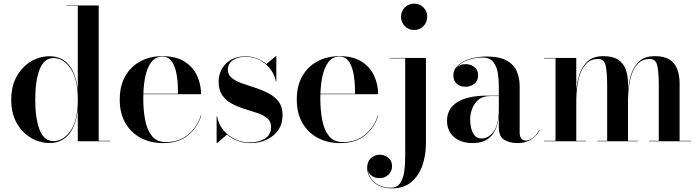

<svg xmlns="http://www.w3.org/2000/svg" viewBox="-20 -780 3861 1060"><path d="M587.5 -2.5V0H409.5V-177Q400.5 -88 360.8 -39.2Q321 9.5 254 9.5Q199.5 9.5 151 -19Q102.5 -47.5 72.2 -101Q42 -154.5 42 -229.5Q42 -304.5 72.2 -358.2Q102.5 -412 151 -440.8Q199.5 -469.5 254 -469.5Q321 -469.5 360.8 -420.8Q400.5 -372 409.5 -282.5V-747.5H347V-750H525V-2.5ZM409.5 -229.5Q409.5 -344.5 369.5 -402Q329.5 -459.5 276.5 -459.5Q223 -459.5 198.8 -396.8Q174.5 -334 174.5 -229.5Q174.5 -125.5 198.8 -63.2Q223 -1 276.5 -1Q329.5 -1 369.5 -58Q409.5 -115 409.5 -229.5Z M1091 -142.5Q1071.5 -77.5 1019.2 -33.8Q967 10 880 10Q812 10 758 -18.2Q704 -46.5 672.5 -100.2Q641 -154 641 -230Q641 -306.5 671.8 -360Q702.5 -413.5 755.8 -441.8Q809 -470 877 -470Q951.5 -470 998.5 -440.2Q1045.5 -410.5 1067.8 -362.5Q1090 -314.5 1090 -260H771.5Q771 -248 771 -235Q771 -174 781 -119.2Q791 -64.5 818 -30Q845 4.5 895.5 4.5Q970 4.5 1019.8 -38Q1069.5 -80.5 1088.5 -142.5ZM877 -467.5Q838.5 -467.5 816 -438Q793.5 -408.5 783.2 -361.8Q773 -315 771.5 -262.5H962.5Q963 -293.5 960.2 -329Q957.5 -364.5 948.8 -396Q940 -427.5 922.8 -447.5Q905.5 -467.5 877 -467.5Z M1178.5 10H1176V-137.5H1179Q1185.5 -96 1211.5 -63.5Q1237.5 -31 1276.2 -12.2Q1315 6.5 1360 6.5Q1406.5 6.5 1441.5 -14Q1476.5 -34.5 1476.5 -80Q1476.5 -110 1455.5 -127.2Q1434.5 -144.5 1401.5 -155.8Q1368.5 -167 1331.5 -178.2Q1294.5 -189.5 1261.5 -206.8Q1228.5 -224 1207.8 -253.2Q1187 -282.5 1187 -330Q1187 -366 1204 -397.8Q1221 -429.5 1254 -449.2Q1287 -469 1334.5 -469Q1370 -469 1399.2 -457.2Q1428.5 -445.5 1450.5 -426.5L1503 -470H1505.5V-330H1503Q1498 -362.5 1476.2 -393.8Q1454.5 -425 1418.5 -445.8Q1382.5 -466.5 1335 -466.5Q1292 -466.5 1265 -447.2Q1238 -428 1238 -395.5Q1238 -367 1259.8 -349.5Q1281.5 -332 1316 -320Q1350.5 -308 1389 -295.5Q1427.5 -283 1462 -265.2Q1496.5 -247.5 1518.2 -218.8Q1540 -190 1540 -144.5Q1540 -96 1515.8 -61.5Q1491.5 -27 1451.5 -8.5Q1411.5 10 1364 10Q1325.5 10 1292 -2.5Q1258.5 -15 1233 -37Z M2068.5 -142.5Q2049 -77.5 1996.8 -33.8Q1944.5 10 1857.5 10Q1789.5 10 1735.5 -18.2Q1681.5 -46.5 1650 -100.2Q1618.5 -154 1618.5 -230Q1618.5 -306.5 1649.2 -360Q1680 -413.5 1733.2 -441.8Q1786.5 -470 1854.5 -470Q1929 -470 1976 -440.2Q2023 -410.5 2045.2 -362.5Q2067.5 -314.5 2067.5 -260H1749Q1748.5 -248 1748.5 -235Q1748.5 -174 1758.5 -119.2Q1768.5 -64.5 1795.5 -30Q1822.5 4.5 1873 4.5Q1947.5 4.5 1997.2 -38Q2047 -80.5 2066 -142.5ZM1854.5 -467.5Q1816 -467.5 1793.5 -438Q1771 -408.5 1760.8 -361.8Q1750.5 -315 1749 -262.5H1940Q1940.5 -293.5 1937.8 -329Q1935 -364.5 1926.2 -396Q1917.5 -427.5 1900.2 -447.5Q1883 -467.5 1854.5 -467.5Z M2194 -687.5Q2194 -718 2215 -739Q2236 -760 2266.5 -760Q2297 -760 2317.8 -739Q2338.5 -718 2338.5 -687.5Q2338.5 -657 2317.8 -635.8Q2297 -614.5 2266.5 -614.5Q2236 -614.5 2215 -635.8Q2194 -657 2194 -687.5ZM2331.5 -460V11.5Q2331.5 77 2311.8 133.8Q2292 190.5 2250.5 225.2Q2209 260 2144 260Q2080.5 260 2043.8 226Q2007 192 2007 146Q2007 112.5 2027.5 93.2Q2048 74 2076.5 74Q2101 74 2122.8 90.2Q2144.5 106.5 2144.5 139Q2144.5 164 2125 183.8Q2105.5 203.5 2075 203.5Q2053 203.5 2035.5 192.5Q2018 181.5 2011.5 164Q2018.5 203.5 2052.8 230Q2087 256.5 2137 256.5Q2172 256.5 2189 231.5Q2206 206.5 2211.8 165.5Q2217.5 124.5 2217.2 75.8Q2217 27 2217 -20.5V-457.5H2134V-460Z M2668.5 -252H2734V-304.5Q2734 -340.5 2728.2 -377Q2722.5 -413.5 2703 -438Q2683.5 -462.5 2643.5 -462.5Q2603 -462.5 2560.2 -447.2Q2517.5 -432 2497.5 -402Q2517.5 -426 2550 -426Q2577 -426 2598.2 -410.5Q2619.5 -395 2619.5 -365.5Q2619.5 -332.5 2598 -316.8Q2576.5 -301 2550 -301Q2521.5 -301 2502.2 -317.2Q2483 -333.5 2483 -363.5Q2483 -397.5 2509.8 -420.8Q2536.5 -444 2578.5 -456Q2620.5 -468 2666 -468Q2738.5 -468 2778.2 -445.2Q2818 -422.5 2833.5 -385.2Q2849 -348 2849 -304.5V-46Q2849 -29 2856.8 -16.5Q2864.5 -4 2885 -4Q2901 -4 2922.2 -19.2Q2943.5 -34.5 2956.5 -63.5L2958.5 -62Q2944.5 -29 2912 -9.5Q2879.5 10 2837.5 10Q2795.5 10 2764.8 -7.5Q2734 -25 2734 -76.5V-136.5Q2726.5 -68 2691.5 -29Q2656.5 10 2590.5 10Q2525.5 10 2486.8 -23.2Q2448 -56.5 2448 -113.5Q2448 -180.5 2505 -216.2Q2562 -252 2668.5 -252ZM2638 -15.5Q2677 -15.5 2705.5 -54.5Q2734 -93.5 2734 -180.5V-249.5H2685.5Q2644.5 -249.5 2620.5 -228.5Q2596.5 -207.5 2586 -177.8Q2575.5 -148 2575.5 -122Q2575.5 -97.5 2581.2 -73Q2587 -48.5 2600.5 -32Q2614 -15.5 2638 -15.5Z M2984 -2.5H3047V-457.5H2984V-460H3161.5V-281.5Q3165.5 -326.5 3179.2 -369.8Q3193 -413 3224.2 -441.5Q3255.5 -470 3311.5 -470Q3362.5 -470 3392.2 -450.5Q3422 -431 3434.5 -396.8Q3447 -362.5 3447 -319V-283Q3451 -327 3464.8 -370.2Q3478.5 -413.5 3509.5 -441.8Q3540.5 -470 3596 -470Q3647.5 -470 3677.2 -450.5Q3707 -431 3719.5 -396.8Q3732 -362.5 3732 -319V-2.5H3794.5V0H3563V-2.5H3617V-313Q3617 -376 3609.2 -415.2Q3601.5 -454.5 3566.5 -454.5Q3529 -454.5 3505.2 -431.8Q3481.5 -409 3469 -373.5Q3456.5 -338 3451.8 -298Q3447 -258 3447 -223V-2.5H3501V0H3278.5V-2.5H3332V-313Q3332 -376 3324.2 -415.2Q3316.5 -454.5 3281.5 -454.5Q3244 -454.5 3220.2 -431.8Q3196.5 -409 3183.8 -373.5Q3171 -338 3166.2 -298Q3161.5 -258 3161.5 -223V-2.5H3215.5V0H2984Z"/></svg>

Font: Bodoni* 72pt Medium
Style: Regular
Weight: 500
Version: Version 2.3